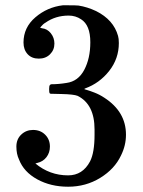

<svg xmlns="http://www.w3.org/2000/svg" viewBox="-20 -685 540 727"><path d="M127 -463Q100 -463 84.5 -480Q69 -497 69 -524Q69 -581 114 -619.5Q159 -658 218 -665H233Q268 -665 277 -664Q310 -659 344 -643Q410 -610 427 -549Q430 -539 430 -522Q430 -463 393.5 -416.5Q357 -370 302 -350L299 -348Q299 -347 308.5 -344.5Q318 -342 337.5 -334.5Q357 -327 375 -315Q457 -262 457 -175Q457 -134 438 -96Q414 -45 359.5 -11.5Q305 22 238 22Q172 22 121 -6Q70 -34 52 -81Q42 -102 42 -130Q42 -158 60.5 -175.5Q79 -193 105 -193Q133 -193 151 -175Q169 -157 169 -130Q169 -107 156 -90Q143 -73 121 -68L114 -66Q168 -21 238 -21Q293 -21 321 -74Q338 -107 338 -175V-195Q338 -290 274 -322Q259 -328 213 -329L171 -330L168 -332Q166 -335 166 -348Q166 -360 169 -363Q172 -366 174 -366Q202 -366 232 -371Q276 -377 299 -420.5Q322 -464 322 -525Q322 -590 287 -612Q266 -626 240 -626Q190 -626 152 -599Q148 -597 143 -592.5Q138 -588 135 -584L132 -580Q135 -579 139 -578Q159 -576 172.5 -559Q186 -542 186 -520Q186 -496 169.5 -479.5Q153 -463 127 -463Z"/></svg>

Font: MathJax_Main
Style: Regular
Weight: 400
Version: Version 1.1